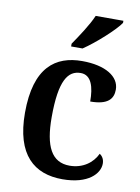

<svg xmlns="http://www.w3.org/2000/svg" viewBox="-87 -825 653 894"><g transform="rotate(10 239.5 -378.0)"><path d="M204 -619V-606H258C315 -644 400 -721 423 -756V-766H292C273 -721 232 -660 204 -619ZM271 10C393 10 444 -47 444 -94C444 -113 436 -128 422 -137C401 -92 355 -58 293 -58C208 -58 172 -128 172 -266C172 -441 210 -492 270 -492C321 -492 336 -436 336 -369C419 -369 444 -400 444 -444C444 -506 377 -548 267 -548C142 -548 46 -481 46 -265C46 -65 138 10 271 10Z"/></g></svg>

Font: Noto Serif Armenian SemiCondensed SemiBold
Style: Regular
Weight: 600
Width: 4
Designer: Monotype Design Team
Foundry: Monotype Imaging Inc.
Version: Version 2.008